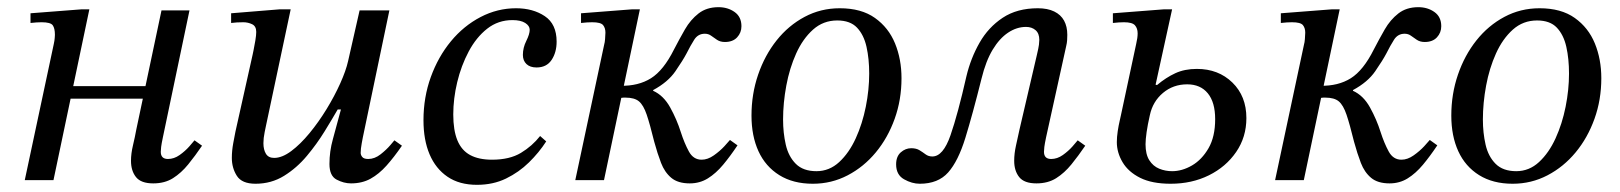

<svg xmlns="http://www.w3.org/2000/svg" viewBox="-20 -502 4514 535"><path d="M407 9Q373 9 359 -8.5Q345 -26 345 -54Q345 -74 350.5 -97Q356 -120 360 -142L430 -473H508L434 -120Q430 -101 429 -92.5Q428 -84 428 -79Q428 -59 448 -59Q465 -59 480.5 -70Q496 -81 507.5 -94Q519 -107 522 -111L543 -96Q524 -68 504.5 -44Q485 -20 462 -5.5Q439 9 407 9ZM129 0H49L130 -380Q132 -389 132.5 -396.5Q133 -404 133 -405Q133 -423 127 -431.5Q121 -440 96 -440Q89 -440 81.5 -439.5Q74 -439 65 -438V-465L207 -476H229ZM387 -227H167L175 -262H394Z M692 10Q654 10 640 -12Q626 -34 626 -62Q626 -82 630 -103.5Q634 -125 636 -135L684 -350Q684 -350 686.5 -362Q689 -374 691.5 -389Q694 -404 694 -413Q694 -429 682.5 -434.5Q671 -440 658 -440Q648 -440 640 -439.5Q632 -439 624 -438V-465L759 -476H790L721 -151Q721 -151 717.5 -134Q714 -117 714 -103Q714 -85 721 -73.5Q728 -62 744 -62Q766 -62 791.5 -81Q817 -100 842.5 -131Q868 -162 890 -198Q912 -234 928 -269.5Q944 -305 950 -332L982 -473H1065L991 -119Q991 -119 988 -103Q985 -87 985 -76Q985 -70 989.5 -64.5Q994 -59 1006 -59Q1024 -59 1040.5 -72Q1057 -85 1068 -98Q1079 -111 1079 -111L1100 -96Q1078 -64 1057 -40.5Q1036 -17 1012.5 -4Q989 9 958 9Q938 9 918 -1.5Q898 -12 898 -45Q898 -80 907.5 -114Q917 -148 930 -197H921Q906 -171 884.5 -136Q863 -101 835 -67.5Q807 -34 771.5 -12Q736 10 692 10Z M1309 13Q1260 13 1227 -9.5Q1194 -32 1177 -72Q1160 -112 1160 -167Q1160 -231 1180.5 -287.5Q1201 -344 1236.5 -387Q1272 -430 1319 -454.5Q1366 -479 1418 -479Q1465 -479 1498 -457Q1531 -435 1531 -386Q1531 -356 1517 -335Q1503 -314 1475 -314Q1457 -314 1447 -323.5Q1437 -333 1437 -349Q1437 -369 1446.5 -388Q1456 -407 1456 -419Q1456 -430 1443.5 -438Q1431 -446 1408 -446Q1368 -446 1337.5 -422Q1307 -398 1286 -358.5Q1265 -319 1254 -273Q1243 -227 1243 -183Q1243 -139 1254.5 -111Q1266 -83 1290 -70Q1314 -57 1351 -57Q1400 -57 1431.5 -76Q1463 -95 1485 -123L1502 -108Q1482 -77 1454 -49.5Q1426 -22 1390 -4.5Q1354 13 1309 13Z M1902 9Q1869 9 1850.5 -6.5Q1832 -22 1822 -48Q1812 -74 1803 -107Q1791 -156 1782 -182.5Q1773 -209 1760.5 -219.5Q1748 -230 1723 -230Q1720 -230 1717.5 -230Q1715 -230 1708 -229Q1701 -228 1683 -225L1709 -263Q1759 -262 1794 -284Q1829 -306 1858 -364Q1873 -393 1888.5 -420Q1904 -447 1926.5 -464.5Q1949 -482 1982 -482Q2008 -482 2027 -468.5Q2046 -455 2046 -429Q2046 -411 2034 -398Q2022 -385 2000 -385Q1987 -385 1978 -391Q1969 -397 1961.5 -402.5Q1954 -408 1944 -408Q1925 -408 1914.5 -391.5Q1904 -375 1893 -353Q1883 -334 1862 -303.5Q1841 -273 1800 -251V-249Q1829 -236 1847.5 -202.5Q1866 -169 1877 -134Q1887 -103 1899.5 -80Q1912 -57 1935 -57Q1952 -57 1969 -69Q1986 -81 1998.5 -94.5Q2011 -108 2014 -112L2035 -97Q2015 -67 1995 -43Q1975 -19 1952.5 -5Q1930 9 1902 9ZM1663 0H1583L1664 -380Q1665 -382 1666 -393Q1667 -404 1667 -411Q1667 -424 1660.5 -432Q1654 -440 1630 -440Q1623 -440 1615.5 -439.5Q1608 -439 1599 -438V-465L1741 -476H1763Z M2245 10Q2190 10 2151.5 -14Q2113 -38 2093.5 -80.5Q2074 -123 2074 -180Q2074 -240 2092.5 -294Q2111 -348 2144 -389.5Q2177 -431 2222 -455Q2267 -479 2320 -479Q2380 -479 2418 -452Q2456 -425 2474 -381Q2492 -337 2492 -284Q2492 -224 2473 -171Q2454 -118 2420.5 -77.5Q2387 -37 2342 -13.5Q2297 10 2245 10ZM2255 -25Q2291 -25 2318.5 -50.5Q2346 -76 2364.5 -116.5Q2383 -157 2392.5 -204.5Q2402 -252 2402 -297Q2402 -338 2394.5 -371.5Q2387 -405 2368 -425Q2349 -445 2313 -445Q2274 -445 2245.5 -419.5Q2217 -394 2198.5 -353Q2180 -312 2171 -263.5Q2162 -215 2162 -169Q2162 -132 2169.5 -99Q2177 -66 2197.5 -45.5Q2218 -25 2255 -25Z M2543 10Q2521 10 2499 -2.5Q2477 -15 2477 -44Q2477 -66 2490 -77.5Q2503 -89 2519 -89Q2533 -89 2542 -83.5Q2551 -78 2559 -72Q2567 -66 2578 -66Q2608 -66 2628.5 -125Q2649 -184 2673 -290Q2685 -340 2709.5 -383Q2734 -426 2774 -452.5Q2814 -479 2872 -479Q2899 -479 2917.5 -470Q2936 -461 2945 -444.5Q2954 -428 2954 -405Q2954 -398 2953.5 -390Q2953 -382 2951 -374L2895 -120Q2891 -101 2890 -92.5Q2889 -84 2889 -79Q2889 -59 2909 -59Q2926 -59 2941.5 -70Q2957 -81 2968.5 -94Q2980 -107 2983 -111L3004 -96Q2985 -68 2965.5 -44Q2946 -20 2923 -5.5Q2900 9 2868 9Q2834 9 2820 -8.5Q2806 -26 2806 -54Q2806 -74 2811 -96.5Q2816 -119 2821 -142L2869 -348Q2874 -369 2875 -377.5Q2876 -386 2876 -391Q2876 -409 2865.5 -418Q2855 -427 2839 -427Q2813 -427 2789 -411Q2765 -395 2746 -363.5Q2727 -332 2715 -283Q2690 -183 2670 -118Q2650 -53 2622 -21.5Q2594 10 2543 10Z M3242 10Q3190 10 3157 -6.5Q3124 -23 3108 -50Q3092 -77 3092 -106Q3092 -120 3094.5 -136.5Q3097 -153 3100 -165.5Q3103 -178 3103 -179L3146 -380Q3150 -397 3150 -409Q3150 -423 3142.5 -431.5Q3135 -440 3112 -440Q3105 -440 3097.5 -439.5Q3090 -439 3081 -438V-465L3223 -476H3246L3200 -266L3204 -265Q3229 -286 3255 -298Q3281 -310 3315 -310Q3375 -310 3414 -272Q3453 -234 3453 -173Q3453 -120 3424.5 -78.5Q3396 -37 3348.5 -13.5Q3301 10 3242 10ZM3246 -25Q3274 -25 3301.5 -41Q3329 -57 3347.5 -89Q3366 -121 3366 -170Q3366 -217 3345.5 -242Q3325 -267 3288 -267Q3249 -267 3220.5 -243Q3192 -219 3184 -181Q3178 -155 3175 -134Q3172 -113 3172 -100Q3172 -72 3182.5 -55.5Q3193 -39 3210 -32Q3227 -25 3246 -25Z M3852 9Q3819 9 3800.5 -6.5Q3782 -22 3772 -48Q3762 -74 3753 -107Q3741 -156 3732 -182.5Q3723 -209 3710.5 -219.5Q3698 -230 3673 -230Q3670 -230 3667.5 -230Q3665 -230 3658 -229Q3651 -228 3633 -225L3659 -263Q3709 -262 3744 -284Q3779 -306 3808 -364Q3823 -393 3838.5 -420Q3854 -447 3876.5 -464.5Q3899 -482 3932 -482Q3958 -482 3977 -468.5Q3996 -455 3996 -429Q3996 -411 3984 -398Q3972 -385 3950 -385Q3937 -385 3928 -391Q3919 -397 3911.5 -402.5Q3904 -408 3894 -408Q3875 -408 3864.5 -391.5Q3854 -375 3843 -353Q3833 -334 3812 -303.5Q3791 -273 3750 -251V-249Q3779 -236 3797.5 -202.5Q3816 -169 3827 -134Q3837 -103 3849.5 -80Q3862 -57 3885 -57Q3902 -57 3919 -69Q3936 -81 3948.5 -94.5Q3961 -108 3964 -112L3985 -97Q3965 -67 3945 -43Q3925 -19 3902.5 -5Q3880 9 3852 9ZM3613 0H3533L3614 -380Q3615 -382 3616 -393Q3617 -404 3617 -411Q3617 -424 3610.5 -432Q3604 -440 3580 -440Q3573 -440 3565.5 -439.5Q3558 -439 3549 -438V-465L3691 -476H3713Z M4195 10Q4140 10 4101.5 -14Q4063 -38 4043.5 -80.5Q4024 -123 4024 -180Q4024 -240 4042.5 -294Q4061 -348 4094 -389.5Q4127 -431 4172 -455Q4217 -479 4270 -479Q4330 -479 4368 -452Q4406 -425 4424 -381Q4442 -337 4442 -284Q4442 -224 4423 -171Q4404 -118 4370.5 -77.5Q4337 -37 4292 -13.5Q4247 10 4195 10ZM4205 -25Q4241 -25 4268.5 -50.5Q4296 -76 4314.5 -116.5Q4333 -157 4342.5 -204.5Q4352 -252 4352 -297Q4352 -338 4344.5 -371.5Q4337 -405 4318 -425Q4299 -445 4263 -445Q4224 -445 4195.5 -419.5Q4167 -394 4148.5 -353Q4130 -312 4121 -263.5Q4112 -215 4112 -169Q4112 -132 4119.5 -99Q4127 -66 4147.5 -45.5Q4168 -25 4205 -25Z"/></svg>

Font: STIX Two Text
Style: Italic
Weight: 400
Italic angle: -12°
Designer: Ross Mills, John Hudson & Paul Hanslow, Tiro Typeworks Ltd; with prior portions MicroPress Inc. and Coen Hoffman, Elsevi
Foundry: Tiro Typeworks Ltd
Version: Version 2.13 b171